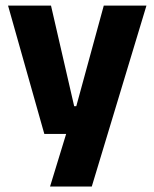

<svg xmlns="http://www.w3.org/2000/svg" viewBox="-20 -512 566 704"><path d="M332 -122.5 250 -87 360.5 -491.5H517L316.5 172H163.5L240 -78L312 -21H142.5L9.5 -491.5H167L252 -122.5Z"/></svg>

Font: Anek Latin Medium
Style: Bold
Weight: 700
Version: Version 1.003